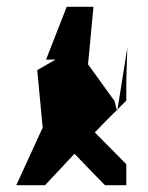

<svg xmlns="http://www.w3.org/2000/svg" viewBox="-20 -735 438 567"><path d="M28 -188H113L200 -281C229 -251 259 -219 290 -188H353V-250L260 -344C281 -366 303 -388 325 -410L318 -437L240 -545L256 -715H177L116 -559H144L90 -528L106 -358ZM325 -410 326 -406 327 -412ZM327 -412 353 -438V-500L356 -594Z"/></svg>

Font: bitstorm
Style: cn
Weight: 400
Version: Version 0.2